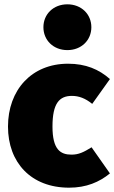

<svg xmlns="http://www.w3.org/2000/svg" viewBox="-20 -849 529 889"><path d="M292 -829C227 -829 181 -783 181 -723C181 -663 227 -617 292 -617C357 -617 403 -663 403 -723C403 -783 357 -829 292 -829ZM295 -554C126 -554 17 -432 17 -263C17 -96 124 20 300 20C380 20 440 -6 489 -46L404 -167C367 -144 344 -133 311 -133C260 -133 223 -156 223 -263C223 -371 255 -405 313 -405C345 -405 375 -394 407 -368L489 -483C438 -528 377 -554 295 -554Z"/></svg>

Font: Fira Sans Heavy
Style: Regular
Weight: 900
Designer: bBox Type GmbH & Carrois Corporate GbR & Edenspiekermann AG
Foundry: bBox Type GmbH & Carrois Corporate GbR & Edenspiekermann AG
Version: Version 4.300;PS 004.300;hotconv 1.0.88;makeotf.lib2.5.64775